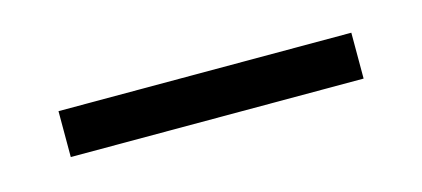

<svg xmlns="http://www.w3.org/2000/svg" viewBox="-24 -637 418 190"><g transform="rotate(-15 184.5 -542.5)"><path d="M35 -566.5H335V-519.5H35Z"/></g></svg>

Font: Overused Grotesk Light
Style: Regular
Weight: 300
Version: Version 0.004